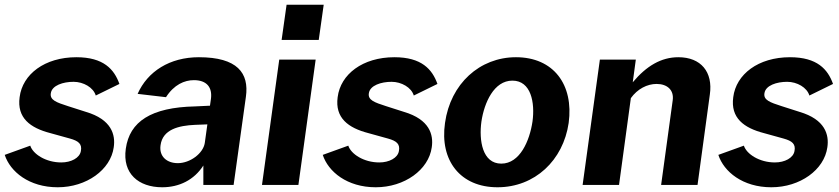

<svg xmlns="http://www.w3.org/2000/svg" viewBox="-22 -782 3550 812"><path d="M222 10C344 10 446 -64 459 -159C467 -212 450 -277 341 -309L266 -333C216 -349 188 -359 193 -388C198 -421 245 -436 289 -436C331 -436 373 -412 383 -378L483 -427C461 -489 416 -540 301 -540C167 -540 73 -468 61 -371C49 -283 106 -241 191 -219L274 -196C310 -186 326 -173 320 -143C315 -114 279 -95 237 -95C171 -95 117 -131 106 -166L-2 -127C21 -56 101 10 222 10Z M664 10C736 10 799 -21 838 -82V0H966L1018 -373C1032 -473 982 -540 819 -540C696 -540 602 -480 560 -385L680 -371C714 -424 758 -443 798 -443C852 -443 877 -413 870 -363L866 -335L803 -332C617 -328 526 -268 510 -153C495 -48 564 10 664 10ZM730 -92C684 -92 650 -120 657 -168C666 -235 734 -251 803 -254L855 -256L844 -177C837 -133 782 -92 730 -92Z M1159 -530 1086 0H1240L1313 -530ZM1190 -762 1169 -613H1326L1347 -762Z M1567 10C1689 10 1791 -64 1804 -159C1812 -212 1795 -277 1686 -309L1611 -333C1561 -349 1533 -359 1538 -388C1543 -421 1590 -436 1634 -436C1676 -436 1718 -412 1728 -378L1828 -427C1806 -489 1761 -540 1646 -540C1512 -540 1418 -468 1406 -371C1394 -283 1451 -241 1536 -219L1619 -196C1655 -186 1671 -173 1665 -143C1660 -114 1624 -95 1582 -95C1516 -95 1462 -131 1451 -166L1343 -127C1366 -56 1446 10 1567 10Z M2082 10C2240 10 2360 -104 2383 -262C2405 -424 2319 -540 2160 -540C2007 -540 1883 -428 1860 -262C1837 -103 1925 10 2082 10ZM2098 -90C2018 -90 2003 -188 2014 -268C2026 -348 2067 -441 2145 -441C2224 -441 2241 -348 2230 -268C2218 -187 2177 -90 2098 -90Z M2596 0 2646 -367C2674 -406 2715 -427 2755 -427C2800 -427 2829 -401 2823 -358L2774 0H2928L2980 -382C2994 -478 2942 -540 2847 -540C2774 -540 2712 -503 2654 -434L2667 -530H2515L2442 0Z M3240 10C3362 10 3464 -64 3477 -159C3485 -212 3468 -277 3359 -309L3284 -333C3234 -349 3206 -359 3211 -388C3216 -421 3263 -436 3307 -436C3349 -436 3391 -412 3401 -378L3501 -427C3479 -489 3434 -540 3319 -540C3185 -540 3091 -468 3079 -371C3067 -283 3124 -241 3209 -219L3292 -196C3328 -186 3344 -173 3338 -143C3333 -114 3297 -95 3255 -95C3189 -95 3135 -131 3124 -166L3016 -127C3039 -56 3119 10 3240 10Z"/></svg>

Font: Cheyenne Sans
Style: Bold Italic
Weight: 700
Italic angle: -8.13011°
Designer: The Public Sans project authors (U.S. Web Design System), Libre Franklin designed by Pablo Impallari and Rodrigo Fuenzal
Foundry: The Cheyenne Sans Project Authors
Version: Version 2.007